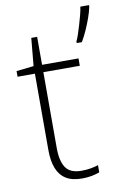

<svg xmlns="http://www.w3.org/2000/svg" viewBox="-87 -811 561 872"><g transform="rotate(-10 193.5 -375.0)"><path d="M223 -25Q247 -25 266 -28.5Q285 -32 301 -37V-4Q285 2 265 6Q245 10 220 10Q174 10 146 -7.5Q118 -25 104.5 -59Q91 -93 91 -143V-496H11V-522L91 -531L103 -659H130V-530H298V-496H130V-146Q130 -87 150.5 -56Q171 -25 223 -25ZM387 -753Q382 -729 372.5 -702.5Q363 -676 351.5 -650Q340 -624 326 -600H302V-607Q308 -619 314.5 -638.5Q321 -658 327.5 -680Q334 -702 339.5 -723Q345 -744 347 -760H387Z"/></g></svg>

Font: Noto Sans Armenian ExtraLight
Style: Regular
Weight: 250
Designer: Monotype Design Team
Foundry: Monotype Imaging Inc.
Version: Version 2.007